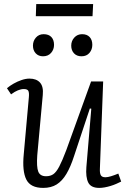

<svg xmlns="http://www.w3.org/2000/svg" viewBox="-20 -904 623 938"><path d="M14 -473Q28 -485 46.5 -495.5Q65 -506 85.5 -513Q106 -520 124 -520Q158 -520 175.5 -500.5Q193 -481 189 -440L162 -145Q158 -88 167 -65.5Q176 -43 205 -43Q226 -43 240.5 -53Q255 -63 269.5 -90.5Q284 -118 304 -171L425 -506H484L468 -79Q467 -58 472.5 -48Q478 -38 495 -38Q506 -38 522.5 -43Q539 -48 558 -56L572 -17Q562 -12 548.5 -6Q535 0 520 4.5Q505 9 491 11.5Q477 14 465 14Q424 14 411 -12.5Q398 -39 402 -88L426 -373L419 -374L342 -142Q325 -89 304.5 -54.5Q284 -20 257 -3Q230 14 191 14Q129 14 108.5 -27Q88 -68 96 -150L121 -429Q123 -451 118.5 -460Q114 -469 96 -469Q83 -469 67 -462.5Q51 -456 34 -443ZM141 -681Q141 -704 155.5 -720.5Q170 -737 193 -737Q218 -737 231 -723Q244 -709 244 -685Q244 -662 229.5 -645.5Q215 -629 190 -629Q168 -629 154.5 -643.5Q141 -658 141 -681ZM328 -681Q328 -704 343 -720.5Q358 -737 381 -737Q405 -737 418 -723Q431 -709 431 -685Q431 -662 417 -645.5Q403 -629 378 -629Q355 -629 341.5 -643.5Q328 -658 328 -681ZM157 -884H435L432 -825H155Z"/></svg>

Font: Literata 18pt Light
Style: Italic
Weight: 300
Italic angle: -2°
Designer: Latin by Veronika Burian and Jose Scaglione. Greek by Irene Vlachou. Cyrillic by Vera Evstafieva
Foundry: TypeTogether
Version: Version 3.103;gftools[0.9.29]